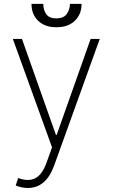

<svg xmlns="http://www.w3.org/2000/svg" viewBox="-20 -744 574 979"><path d="M121.1 214.5Q104.8 214.5 88.8 210.9Q72.8 207.4 60 201.7L72.8 163.7Q123.6 182.9 159.3 165.1Q195 147.4 217.3 85.2L245.4 7.5L45.5 -545.5H92L265.3 -55.8H268.8L442.1 -545.5H488.6L255.3 102.3Q213.4 215.2 121.1 214.5ZM336.6 -724.4H396Q396 -671.2 361.5 -638Q327.1 -604.8 267 -605.1Q209.2 -604.8 174.7 -638Q140.3 -671.2 140.6 -724.4H200.6Q200.6 -694.2 215.6 -672.2Q230.5 -650.2 267 -650.2Q304 -650.2 320.1 -672.4Q336.3 -694.6 336.6 -724.4Z"/></svg>

Font: Inter UI Extra Light
Style: Regular
Weight: 200
Designer: Rasmus Andersson
Foundry: rsms
Version: 3.2;8d6f07862